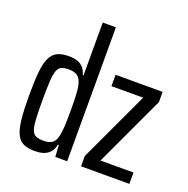

<svg xmlns="http://www.w3.org/2000/svg" viewBox="-133 -868 979 1001"><g transform="rotate(20 357.0 -367.5)"><path d="M165 8Q126 8 101 -3.5Q76 -15 62.5 -44Q49 -73 43.5 -124Q38 -175 38 -255Q38 -333 43 -384.5Q48 -436 62 -465Q76 -494 100.5 -506Q125 -518 164 -518Q192 -518 212 -511Q232 -504 245 -489Q258 -474 264 -451H269V-743H342V0H276L272 -65H267Q261 -35 245.5 -19.5Q230 -4 209.5 2Q189 8 165 8ZM190 -58Q220 -58 237 -70.5Q254 -83 260 -112Q266 -138 267.5 -173Q269 -208 269 -264Q269 -303 267.5 -333.5Q266 -364 263 -384Q256 -423 238.5 -438Q221 -453 188 -453Q163 -453 148 -447Q133 -441 125 -421.5Q117 -402 114.5 -362Q112 -322 112 -255Q112 -188 114.5 -148Q117 -108 125 -89Q133 -70 148.5 -64Q164 -58 190 -58ZM419 0V-57L601 -447H425V-510H686V-453L504 -63H687V0Z"/></g></svg>

Font: Saira ExtraCondensed Medium
Style: Regular
Weight: 500
Width: 2
Designer: Hector Gatti with collaboration of the Omnibus-Type team
Foundry: Omnibus-Type
Version: Version 1.101